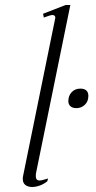

<svg xmlns="http://www.w3.org/2000/svg" viewBox="-20 -737 384 767"><path d="M71 -22Q71 -29 72 -33L200 -661L201 -666Q201 -677 189 -677Q182 -677 155 -667L152 -682L242 -717H261L124 -46Q123 -41 123 -33Q123 -16 138 -16Q148 -16 172 -24L169 -13Q156 -2 139.5 4Q123 10 108 10Q92 10 81.5 2Q71 -6 71 -22ZM253 -333Q253 -355 266.5 -369Q280 -383 301 -383Q317 -383 325 -375.5Q333 -368 333 -354Q333 -332 319 -318.5Q305 -305 285 -305Q270 -305 261.5 -312.5Q253 -320 253 -333Z"/></svg>

Font: Taviraj ExtraLight
Style: Italic
Weight: 275
Italic angle: -12°
Designer: Katatrad Team
Foundry: CadsonDemak
Version: Version 1.001